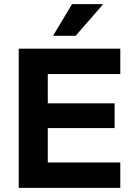

<svg xmlns="http://www.w3.org/2000/svg" viewBox="-20 -911 645 931"><path d="M563.3 0H70.8V-675H563.3V-551.7H211.7V-410H535.8V-290H211.7V-123.3H563.3ZM239.2 -737.5V-740.8L329.2 -890.8H477.5V-887.5L346.7 -737.5Z"/></svg>

Font: Funnel Display
Style: Bold
Weight: 700
Designer: NORD ID, Kristian Moeller
Foundry: Dicotype
Version: Version 1.000